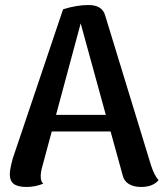

<svg xmlns="http://www.w3.org/2000/svg" viewBox="-20 -731 656 764"><path d="M611 -14Q588 13 541 13Q512 13 492.5 1Q473 -11 468 -34L420 -208H186L149 -71Q142 -47 142 -29Q142 -9 152 0Q119 13 86 13Q51 13 35 1Q19 -11 19 -38Q19 -58 31 -101L231 -694Q285 -711 332 -711Q386 -711 398 -671L581 -73Q594 -33 611 -14ZM401 -274 301 -638 203 -274Z"/></svg>

Font: Arima Madurai ExtraBold
Style: Regular
Weight: 800
Designer: Joana Correia and Natanael Gama
Foundry: NDISCOVER
Version: Version 1.019